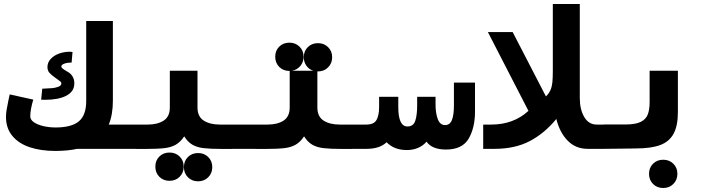

<svg xmlns="http://www.w3.org/2000/svg" viewBox="-20 -745 3640 961"><path d="M10 -159.5Q10 -176 12.8 -193.8Q15.5 -211.5 22 -242L28.5 -272.5L146.5 -246.5Q131.5 -195.5 131.5 -162.5Q131.5 -146 149.2 -133.5Q167 -121 196.2 -114Q225.5 -107 258.5 -107Q338 -107 374.8 -137.8Q411.5 -168.5 411.5 -239.5V-640H545V-241.5Q545 -171.5 524.5 -121.5H601.5V0H366Q318 10.5 257 10.5Q184.5 10.5 129 -8Q73.5 -26.5 41.8 -64.8Q10 -103 10 -159.5ZM287 -327.5Q287 -332.5 282.5 -336.8Q278 -341 267 -348.5L258.5 -354.5Q237.5 -369 227.5 -380.5Q217.5 -392 217.5 -409Q217.5 -432.5 233.8 -450Q250 -467.5 275.5 -476.8Q301 -486 328 -486Q333 -486 343 -485L338.5 -432Q317.5 -432 302.2 -426.5Q287 -421 287 -412.5Q287 -407 293.5 -401.8Q300 -396.5 313 -389Q314 -388.5 326 -381Q338.5 -372 345.2 -358.5Q352 -345 352 -328.5Q352 -305 340.5 -289.5Q329 -274 308 -264Q269.5 -245.5 205 -245.5Q192.5 -245.5 186 -246L191.5 -301Q225.5 -302.5 240.8 -303.8Q256 -305 271.5 -310.5Q287 -316 287 -327.5Z M757.5 89Q757.5 58.5 777.5 38.5Q797.5 18.5 828.5 18.5Q859 18.5 879.2 38.5Q899.5 58.5 899.5 89Q899.5 119.5 879.2 139.8Q859 160 828.5 160Q797.5 160 777.5 139.8Q757.5 119.5 757.5 89ZM900.5 91.5Q900.5 61 920.5 41Q940.5 21 971.5 21Q1002 21 1022.2 41Q1042.5 61 1042.5 91.5Q1042.5 122 1022.2 142.2Q1002 162.5 971.5 162.5Q940.5 162.5 920.5 142.2Q900.5 122 900.5 91.5ZM830 -207V-391H968.5V-207Q968.5 -161.5 999.5 -141.5Q1030.5 -121.5 1080.5 -121.5H1201.5V0L1094 0.5Q1033 0.5 999.2 -3.5Q965.5 -7.5 942.5 -21Q919.5 -34.5 902 -62.5Q883.5 -34.5 860.2 -21Q837 -7.5 803 -3.5Q769 0.5 707 0.5L598.5 0V-121.5H719.5Q769 -121.5 799.5 -141.5Q830 -161.5 830 -207Z M1357.5 -461Q1357.5 -491.5 1377.5 -511.5Q1397.5 -531.5 1428.5 -531.5Q1459 -531.5 1479.2 -511.5Q1499.5 -491.5 1499.5 -461Q1499.5 -434 1483 -414.5Q1466.5 -395 1441 -391H1548Q1526.5 -398 1513.5 -416.2Q1500.5 -434.5 1500.5 -458.5Q1500.5 -489 1520.5 -509Q1540.5 -529 1571.5 -529Q1602 -529 1622.2 -509Q1642.5 -489 1642.5 -458.5Q1642.5 -428 1622.2 -407.8Q1602 -387.5 1571.5 -387.5H1568.5V-207Q1568.5 -161.5 1599.5 -141.5Q1630.5 -121.5 1680.5 -121.5H1801.5V0L1694 0.5Q1633 0.5 1599.2 -3.5Q1565.5 -7.5 1542.5 -21Q1519.5 -34.5 1502 -62.5Q1483.5 -34.5 1460.2 -21Q1437 -7.5 1403 -3.5Q1369 0.5 1307 0.5L1198.5 0V-121.5H1319.5Q1369 -121.5 1399.5 -141.5Q1430 -161.5 1430 -207V-390H1428.5Q1397.5 -390 1377.5 -410.2Q1357.5 -430.5 1357.5 -461Z M1915 -33Q1880.5 0 1815.5 0H1799.5V-121.5H1813.5Q1851.5 -121.5 1864.5 -144.5Q1877.5 -167.5 1877.5 -208.5V-260.5H1973.5V-209Q1973.5 -112 2019.5 -112Q2049.5 -112 2058.8 -141.2Q2068 -170.5 2068 -218V-260.5H2160V-221.5Q2160 -178.5 2171.2 -148.8Q2182.5 -119 2207.5 -119Q2232 -119 2242 -144.2Q2252 -169.5 2252 -218.5V-331.5H2357.5V-186Q2357.5 -106 2325.8 -51.2Q2294 3.5 2212 3.5Q2177.5 3.5 2152.8 -6.5Q2128 -16.5 2115 -36Q2098 -16 2072.8 -5Q2047.5 6 2016 6Q1953 6 1915 -33Z M2398.5 -121.5H2439Q2550 -121.5 2625 -190L2422 -584.5H2546L2712.5 -262.5Q2728 -277.5 2735.2 -294.2Q2742.5 -311 2744.8 -333Q2747 -355 2747 -394V-725H2882V-254Q2882 -197.5 2904.2 -159.5Q2926.5 -121.5 2966.5 -121.5H3001.5V0H2921.5Q2861.5 0 2821.5 -40.8Q2781.5 -81.5 2764.5 -149.5Q2705 -77 2631 -38.5Q2557 0 2455.5 0H2398.5Z M3001 -122H3112Q3161 -122 3187 -135Q3213 -148 3222.2 -172Q3231.5 -196 3231.5 -234.5V-391H3373V-185Q3373 -115.5 3351.5 -75.8Q3330 -36 3284.5 -19Q3239 -2 3162.5 -2L3093 -1L3001 0ZM3228.5 125Q3228.5 94.5 3248.5 74.5Q3268.5 54.5 3299.5 54.5Q3330 54.5 3350.2 74.5Q3370.5 94.5 3370.5 125Q3370.5 155.5 3350.2 175.8Q3330 196 3299.5 196Q3268.5 196 3248.5 175.8Q3228.5 155.5 3228.5 125Z"/></svg>

Font: JuliaMono ExtraBold
Style: Regular
Weight: 800
Monospace: yes
Designer: cormullion
Foundry: corm
Version: Version 0.055; ttfautohint (v1.8.4)